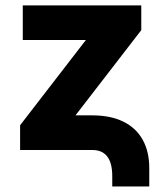

<svg xmlns="http://www.w3.org/2000/svg" viewBox="-20 -550 596 704"><path d="M318.4 0H53.7V-90.8L294.9 -403.3H63.5V-530.3H498V-439.5L256.8 -127H318.4Q385.3 -127 432.1 -104Q479 -81.1 503.2 -37.6Q527.3 5.9 527.3 66.4V133.8H391.6V95.7Q391.6 0 318.4 0Z"/></svg>

Font: Pretendard ExtraBold
Style: Regular
Weight: 800
Designer: Base glyphs from Inter by Rasmus Andersson; Hangeul glyphs from Noto Sans CJK(Source Han Sans) by Jang Soo-young and Kan
Foundry: Kil Hyung-jin
Version: Version 1.309